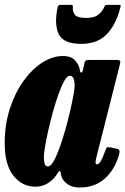

<svg xmlns="http://www.w3.org/2000/svg" viewBox="-20 -774 531 814"><path d="M484 -115Q464 -50.5 421.8 -14.8Q379.5 21 318 21Q286 21 265.8 6.5Q245.5 -8 240 -28Q238.5 -33.5 238 -36.5Q237.5 -39.5 237 -42.5Q235 -51 231.8 -49Q228.5 -47 221.5 -35.5Q207.5 -13.5 184.2 2Q161 17.5 129.5 17.5Q74.5 17.5 37.2 -28.8Q0 -75 0 -166.5Q0 -246.5 22 -314Q44 -381.5 80 -431.2Q116 -481 159.5 -508.8Q203 -536.5 246 -536.5Q282.5 -536.5 299 -517.2Q315.5 -498 318 -479Q319.5 -467 324.5 -466Q329.5 -465 333.5 -485L337.5 -505Q339 -513 342.8 -516.5Q346.5 -520 358 -520H469.5Q486.5 -520 489 -515.8Q491.5 -511.5 487.5 -498L389.5 -110.5Q388 -106.5 386.5 -98.5Q385 -90.5 385 -87Q385 -77.5 391.5 -77.5Q398.5 -77.5 406 -88.8Q413.5 -100 427 -136.5Q430.5 -146.5 433.2 -149Q436 -151.5 451.5 -148.5L476.5 -143Q484.5 -141.5 486.2 -136Q488 -130.5 484 -115ZM296.5 -410.5Q297 -426.5 292.2 -439.8Q287.5 -453 276 -453Q265 -453 252.8 -431.5Q240.5 -410 228.2 -375.5Q216 -341 204.8 -300.8Q193.5 -260.5 184.8 -221.5Q176 -182.5 171 -152.5Q166 -122.5 166 -109.5Q166 -92.5 169 -80.5Q172 -68.5 183 -68.5Q194.5 -68.5 207 -90Q219.5 -111.5 232.2 -146.5Q245 -181.5 256.5 -222.2Q268 -263 277 -301.8Q286 -340.5 291.2 -369.8Q296.5 -399 296.5 -410.5ZM324 -588Q249 -588 229 -629.5Q209 -671 224.5 -744Q226.5 -753.5 238 -753.5H281.5Q289.5 -753.5 289 -745.5Q287 -725.5 297.2 -711.8Q307.5 -698 344 -698Q378.5 -698 394.8 -710.2Q411 -722.5 419.5 -739Q423 -746 425 -749.8Q427 -753.5 436 -753.5H482.5Q490.5 -753.5 491.2 -751.2Q492 -749 490 -741.5Q472 -670 432.8 -629Q393.5 -588 324 -588Z"/></svg>

Font: Besley* Condensed Heavy
Style: Italic
Weight: 800
Width: 3
Italic angle: -13°
Designer: Owen Earl
Foundry: indestructible type*
Version: Version 3.000; ttfautohint (v1.8.3)